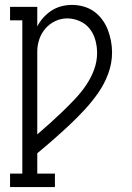

<svg xmlns="http://www.w3.org/2000/svg" viewBox="-20 -763 540 783"><path d="M21 0V-55H71V-680H21V-735H132V-655Q142 -675 157 -691.5Q172 -708 190.5 -720Q209 -732 230.5 -737.5Q252 -743 274 -743Q297 -743 320.5 -736.5Q344 -730 363 -716.5Q382 -703 396.5 -683.5Q411 -664 419.5 -642Q428 -620 432.5 -596.5Q437 -573 437 -549Q437 -505 421.5 -463Q406 -421 381 -385Q356 -349 326 -316.5Q296 -284 264 -254Q232 -224 199 -195Q166 -166 132 -138V-55H204V0ZM132 -215Q159 -238 185 -261.5Q211 -285 236.5 -309.5Q262 -334 286.5 -360Q311 -386 331 -415.5Q351 -445 363.5 -478.5Q376 -512 376 -547Q376 -573 369 -599Q362 -625 346 -645.5Q330 -666 305 -677Q280 -688 254 -688Q229 -688 205.5 -677Q182 -666 165.5 -647Q149 -628 140.5 -603.5Q132 -579 132 -554Z"/></svg>

Font: Iosevka Curly Slab Light
Style: Regular
Weight: 300
Monospace: yes
Designer: Belleve Invis
Foundry: Belleve Invis
Version: Version 22.1.2; ttfautohint (v1.8.4)